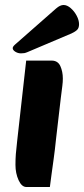

<svg xmlns="http://www.w3.org/2000/svg" viewBox="-20 -734 337 770"><path d="M86 16Q67 16 54.5 -11.5Q42 -39 42 -73Q42 -96 43.5 -116Q45 -136 49 -170L85 -491H187Q212 -491 222 -469Q232 -447 232 -419Q232 -405 230 -389.5Q228 -374 224 -342L205 -179Q200 -130 195 -95Q190 -60 186.5 -33.5Q183 -7 180 16ZM40 -555Q31 -547 31 -541Q31 -533 41.5 -526.5Q52 -520 64 -520Q72 -520 77.5 -521Q83 -522 90 -525L267 -600Q282 -607 289.5 -614.5Q297 -622 297 -637Q297 -653 287.5 -671Q278 -689 263.5 -701.5Q249 -714 235 -714Q221 -714 205 -700Z"/></svg>

Font: Alkatra
Style: Regular
Weight: 400
Designer: Suman Bhandary
Version: Version 1.100;gftools[0.9.22]